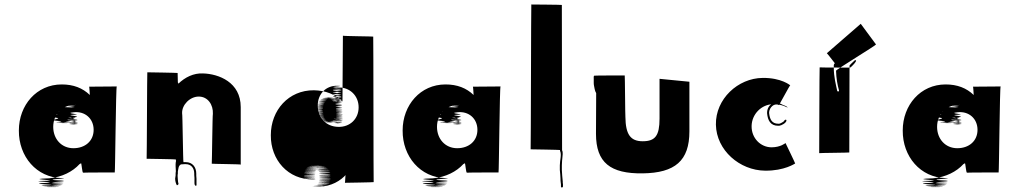

<svg xmlns="http://www.w3.org/2000/svg" viewBox="-20 -834 4540 855"><path d="M64 -253C63 -137 143 -43 255 -41C307 -39 142 -35 254 -30C306 -25 140 -22 252 -20C304 -18 138 -15 249 -13C300 -11 133 -9 244 -8C295 -7 127 -5 235 -3C284 -1 114 -1 222 -1C269 -1 101 -2 211 -3C261 -4 93 -6 201 -9C250 -12 81 -15 192 -20C243 -24 78 -27 191 -29C245 -32 82 -36 199 -40C256 -45 304 -70 334 -103C336 -104 339 -106 341 -107C343 -108 346 -65 350 -65C355 -66 489 -66 491 -66C493 -66 496 -450 500 -449L377 -448C378 -448 380 -411 380 -411C348 -442 307 -458 255 -458C143 -458 64 -366 64 -253ZM217 -269C217 -325 257 -365 307 -366C356 -369 255 -367 303 -367C353 -367 248 -363 298 -363C348 -363 248 -360 298 -360C347 -360 248 -359 298 -359C347 -357 247 -354 297 -354C345 -354 243 -355 291 -355C333 -355 261 -357 261 -357C305 -357 201 -355 249 -354C296 -353 194 -352 242 -350C289 -348 186 -345 232 -340C277 -335 173 -331 222 -327C270 -323 170 -318 223 -311C275 -305 180 -300 235 -296C290 -292 194 -290 247 -289C300 -288 205 -286 261 -286C317 -286 224 -286 279 -289C333 -291 237 -293 289 -295C341 -297 243 -299 296 -302C347 -305 249 -310 300 -310C350 -310 250 -302 301 -300C351 -298 251 -297 302 -295C352 -293 252 -288 303 -288C353 -288 253 -284 303 -284C353 -284 254 -282 305 -281C355 -280 256 -280 308 -280C359 -280 260 -280 311 -281C361 -282 262 -285 312 -285C362 -285 262 -289 312 -289C361 -289 261 -296 311 -296C361 -296 261 -301 311 -301C360 -301 259 -306 309 -311C358 -316 258 -321 308 -323C357 -325 258 -329 308 -334C358 -340 397 -306 397 -256C397 -206 359 -174 307 -174C253 -174 217 -216 217 -269Z M762 -103V-93C762 -86 763 -81 763 -74V-70C762 -66 762 -62 762 -57V-53C762 -48 760 -43 760 -39C760 -27 763 -18 767 -10C769 -7 775 -13 775 -15C772 -24 772 -37 771 -48V-52V-55C771 -57 772 -59 772 -61V-65V-70C775 -84 774 -96 786 -102C791 -102 797 -103 802 -103H807C831 -103 845 -86 845 -61V-55C845 -50 846 -46 846 -42V-38V-34V-30V-18C846 -14 847 -10 849 -8C857 -3 855 -14 855 -18V-29V-34V-38C855 -43 854 -47 854 -51V-55V-61C854 -90 837 -112 807 -112H802H797C795 -112 793 -329 791 -329C789 -367 826 -404 865 -404C906 -404 930 -367 928 -327C926 -326 924 -106 923 -105C922 -104 1053 -103 1052 -101V-357C1052 -468 954 -505 884 -507C842 -509 804 -490 774 -461C775 -463 773 -465 772 -467L771 -509C771 -510 637 -512 636 -512C635 -512 634 -127 633 -127C633 -127 763 -125 763 -124C762 -122 763 -120 764 -119V-118C763 -114 762 -108 762 -103Z M1186 -232C1185 -122 1263 -33 1375 -35C1427 -37 1262 -38 1374 -40C1426 -42 1262 -43 1374 -44C1427 -45 1261 -46 1373 -47C1426 -48 1261 -50 1373 -51C1426 -52 1260 -53 1373 -56C1426 -59 1261 -60 1374 -61C1427 -62 1262 -64 1375 -65C1428 -66 1263 -67 1376 -68C1429 -69 1264 -70 1377 -72C1430 -74 1265 -74 1378 -76C1431 -77 1267 -78 1381 -80C1435 -82 1270 -84 1384 -85C1437 -86 1274 -87 1387 -88C1440 -89 1276 -90 1389 -91C1442 -92 1278 -92 1392 -93C1446 -94 1282 -94 1396 -95C1449 -96 1284 -96 1398 -96C1452 -96 1288 -97 1402 -97C1456 -97 1292 -97 1405 -97C1458 -97 1294 -96 1408 -96C1462 -96 1298 -95 1412 -95C1466 -95 1301 -95 1415 -94C1469 -94 1304 -94 1418 -93C1472 -92 1308 -92 1422 -91C1475 -91 1311 -90 1424 -89C1477 -88 1314 -86 1427 -86C1480 -86 1316 -83 1429 -83C1482 -83 1318 -79 1432 -79C1485 -79 1321 -76 1434 -76C1487 -76 1322 -75 1435 -75C1489 -75 1326 -73 1440 -73C1493 -73 1327 -69 1440 -66C1493 -63 1328 -61 1441 -59C1494 -57 1328 -54 1441 -52C1494 -50 1329 -49 1442 -47C1495 -46 1329 -44 1442 -42C1495 -40 1329 -37 1442 -37C1495 -37 1329 -33 1442 -33C1494 -33 1328 -31 1440 -29C1492 -28 1328 -26 1440 -25C1492 -24 1327 -23 1439 -22C1491 -21 1326 -20 1438 -19C1490 -18 1324 -17 1436 -16C1487 -15 1321 -14 1432 -13C1483 -12 1317 -12 1428 -11C1480 -10 1313 -10 1424 -9C1475 -8 1309 -8 1420 -7C1472 -7 1305 -6 1417 -6C1468 -6 1302 -5 1413 -5C1464 -5 1298 -3 1409 -3C1462 -3 1293 -3 1406 -3C1458 -3 1292 -3 1403 -3C1454 -4 1497 -28 1524 -60C1522 -61 1522 -60 1520 -61C1518 -62 1517 -19 1516 -20C1516 -20 1645 -22 1644 -23C1643 -24 1643 -670 1642 -671C1642 -672 1508 -673 1507 -675L1505 -382C1473 -414 1430 -431 1378 -432C1265 -433 1186 -343 1186 -232ZM1395 -362C1394 -416 1432 -453 1481 -452C1529 -451 1429 -449 1479 -449C1529 -449 1429 -447 1479 -447C1528 -447 1428 -444 1478 -442C1527 -440 1427 -438 1477 -436C1526 -434 1427 -431 1477 -428C1527 -425 1426 -423 1476 -420C1526 -417 1427 -414 1477 -411C1527 -409 1426 -406 1477 -403C1527 -400 1428 -398 1478 -396C1528 -393 1428 -391 1478 -389C1528 -387 1428 -382 1479 -382C1529 -382 1429 -379 1479 -379C1528 -379 1428 -380 1478 -380C1527 -381 1426 -381 1476 -382C1525 -383 1424 -385 1474 -386C1523 -387 1422 -388 1471 -389C1519 -391 1418 -392 1466 -393C1514 -394 1413 -394 1462 -395C1510 -395 1410 -396 1459 -397C1507 -398 1405 -398 1454 -398C1504 -398 1400 -399 1450 -399C1498 -399 1396 -400 1445 -400C1493 -400 1393 -400 1441 -400C1491 -400 1386 -399 1436 -399C1484 -399 1382 -397 1431 -397C1481 -397 1377 -395 1427 -395C1475 -395 1374 -393 1423 -392C1471 -391 1371 -389 1420 -388C1469 -387 1368 -386 1417 -385C1466 -384 1364 -382 1413 -380C1461 -378 1361 -376 1410 -374C1459 -372 1358 -371 1408 -369C1457 -367 1357 -365 1407 -364C1456 -363 1356 -362 1406 -361C1455 -360 1355 -359 1405 -358C1454 -357 1354 -354 1404 -351C1453 -348 1354 -345 1404 -344C1454 -343 1354 -342 1404 -341C1454 -340 1354 -339 1404 -338C1454 -337 1354 -335 1405 -333C1455 -331 1355 -327 1406 -327C1456 -327 1358 -321 1408 -321C1458 -321 1358 -318 1409 -317C1459 -316 1359 -314 1410 -313C1460 -312 1361 -310 1412 -308C1463 -306 1364 -305 1415 -303C1466 -301 1367 -300 1419 -299C1470 -298 1372 -296 1424 -295C1475 -294 1377 -294 1429 -293C1480 -292 1383 -291 1435 -290C1487 -289 1388 -289 1440 -289C1492 -288 1394 -288 1446 -288C1497 -288 1399 -289 1451 -289C1502 -289 1404 -290 1456 -290C1507 -290 1409 -291 1460 -291C1511 -291 1412 -292 1464 -293C1515 -294 1417 -294 1468 -295C1519 -296 1420 -296 1472 -297C1523 -298 1425 -299 1477 -300C1528 -301 1430 -305 1482 -305C1532 -305 1433 -305 1483 -305C1533 -305 1433 -304 1483 -304C1533 -304 1433 -301 1483 -301C1532 -301 1432 -300 1482 -299C1531 -298 1431 -296 1481 -295C1530 -294 1430 -291 1480 -291C1530 -291 1430 -290 1480 -290C1529 -290 1430 -287 1481 -286C1531 -285 1432 -285 1484 -285C1535 -285 1436 -285 1487 -286C1538 -287 1439 -289 1489 -289C1539 -289 1439 -290 1489 -290C1539 -290 1440 -292 1490 -293C1540 -294 1440 -295 1491 -296C1541 -298 1442 -301 1492 -301C1542 -301 1442 -304 1492 -304C1542 -304 1442 -309 1492 -309C1541 -309 1441 -313 1491 -313C1541 -313 1441 -317 1491 -317C1541 -317 1441 -321 1491 -321C1540 -321 1441 -323 1491 -324C1540 -324 1441 -325 1491 -325C1542 -325 1442 -331 1491 -331C1541 -331 1441 -332 1491 -332C1540 -332 1441 -335 1491 -337C1540 -339 1440 -340 1490 -342C1539 -343 1440 -345 1490 -347C1539 -349 1440 -351 1490 -354C1539 -356 1439 -358 1489 -361C1538 -364 1438 -367 1488 -369C1537 -371 1438 -373 1488 -375C1537 -377 1438 -379 1488 -382C1538 -385 1437 -388 1487 -390C1536 -392 1437 -394 1487 -397C1536 -399 1436 -401 1486 -403C1535 -407 1436 -410 1486 -412C1535 -414 1435 -417 1485 -420C1535 -423 1436 -425 1486 -428C1536 -431 1436 -433 1486 -435C1536 -437 1437 -439 1487 -441C1537 -443 1437 -445 1487 -445C1537 -445 1577 -409 1577 -356C1577 -305 1539 -268 1487 -269C1432 -270 1396 -309 1395 -362Z M1773 -253C1772 -137 1852 -43 1964 -41C2016 -39 1851 -35 1963 -30C2015 -25 1849 -22 1961 -20C2013 -18 1847 -15 1958 -13C2009 -11 1842 -9 1953 -8C2004 -7 1836 -5 1944 -3C1993 -1 1823 -1 1931 -1C1978 -1 1810 -2 1920 -3C1970 -4 1802 -6 1910 -9C1959 -12 1790 -15 1901 -20C1952 -24 1787 -27 1900 -29C1954 -32 1791 -36 1908 -40C1965 -45 2013 -70 2043 -103C2045 -104 2048 -106 2050 -107C2052 -108 2055 -65 2059 -65C2064 -66 2198 -66 2200 -66C2202 -66 2205 -450 2209 -449L2086 -448C2087 -448 2089 -411 2089 -411C2057 -442 2016 -458 1964 -458C1852 -458 1773 -366 1773 -253ZM1926 -269C1926 -325 1966 -365 2016 -366C2065 -369 1964 -367 2012 -367C2062 -367 1957 -363 2007 -363C2057 -363 1957 -360 2007 -360C2056 -360 1957 -359 2007 -359C2056 -357 1956 -354 2006 -354C2054 -354 1952 -355 2000 -355C2042 -355 1970 -357 1970 -357C2014 -357 1910 -355 1958 -354C2005 -353 1903 -352 1951 -350C1998 -348 1895 -345 1941 -340C1986 -335 1882 -331 1931 -327C1979 -323 1879 -318 1932 -311C1984 -305 1889 -300 1944 -296C1999 -292 1903 -290 1956 -289C2009 -288 1914 -286 1970 -286C2026 -286 1933 -286 1988 -289C2042 -291 1946 -293 1998 -295C2050 -297 1952 -299 2005 -302C2056 -305 1958 -310 2009 -310C2059 -310 1959 -302 2010 -300C2060 -298 1960 -297 2011 -295C2061 -293 1961 -288 2012 -288C2062 -288 1962 -284 2012 -284C2062 -284 1963 -282 2014 -281C2064 -280 1965 -280 2017 -280C2068 -280 1969 -280 2020 -281C2070 -282 1971 -285 2021 -285C2071 -285 1971 -289 2021 -289C2070 -289 1970 -296 2020 -296C2070 -296 1970 -301 2020 -301C2069 -301 1968 -306 2018 -311C2067 -316 1967 -321 2017 -323C2066 -325 1967 -329 2017 -334C2067 -340 2106 -306 2106 -256C2106 -206 2068 -174 2016 -174C1962 -174 1926 -216 1926 -269Z M2476 -38C2476 -32 2476 -26 2477 -21C2477 -18 2478 -16 2478 -13V-9V-6V-3C2478 3 2487 2 2487 -4V-6V-10V-13C2487 -16 2486 -18 2486 -21V-26C2484 -43 2483 -59 2482 -77V-98C2482 -106 2483 -111 2483 -118L2484 -128C2485 -141 2488 -155 2483 -165L2482 -812C2481 -813 2347 -814 2346 -814C2345 -814 2344 -170 2343 -169C2343 -169 2474 -167 2474 -166C2474 -165 2473 -163 2474 -162C2482 -145 2473 -120 2473 -98V-77C2474 -63 2476 -51 2476 -38Z M2694 -405H2687C2675 -405 2664 -409 2656 -413C2641 -420 2639 -432 2635 -449C2635 -449 2634 -236 2634 -238C2634 -110 2698 -60 2842 -62C2986 -64 3050 -118 3050 -249V-470L2917 -483V-306C2917 -230 2898 -205 2842 -205C2787 -205 2766 -236 2765 -313C2764 -314 2763 -498 2762 -498C2761 -498 2627 -498 2626 -497C2623 -495 2624 -487 2624 -483V-470V-464C2624 -454 2627 -446 2628 -438C2633 -410 2654 -396 2687 -396H2695C2730 -400 2742 -420 2745 -457V-461C2745 -462 2746 -464 2746 -465V-483V-490C2746 -492 2747 -493 2746 -495C2739 -504 2737 -489 2737 -483V-465C2737 -464 2736 -463 2736 -462V-457C2736 -424 2721 -410 2694 -405Z M3445 -274H3450C3460 -275 3480 -286 3482 -296C3483 -305 3473 -300 3472 -296C3472 -293 3454 -283 3450 -283H3446C3417 -283 3408 -303 3405 -330V-335C3407 -355 3427 -377 3449 -366C3450 -366 3497 -455 3499 -454C3499 -454 3460 -488 3376 -487C3266 -486 3166 -393 3168 -279C3170 -165 3274 -75 3387 -74C3474 -73 3520 -106 3521 -106C3522 -106 3478 -197 3478 -197C3478 -197 3456 -178 3416 -178C3367 -178 3326 -219 3327 -273C3328 -326 3371 -369 3422 -370C3463 -371 3487 -354 3487 -355C3486 -361 3469 -365 3464 -368C3431 -387 3399 -371 3396 -335V-329C3399 -298 3411 -274 3445 -274Z M3662 -597C3663 -598 3706 -541 3706 -542C3706 -545 3703 -548 3702 -550C3699 -557 3693 -548 3693 -544V-532C3693 -492 3702 -459 3708 -430C3710 -424 3718 -426 3716 -432C3709 -457 3704 -485 3703 -519C3703 -524 3881 -632 3881 -636L3813 -728ZM3790 -566C3789 -566 3787 -566 3786 -565C3779 -558 3769 -550 3763 -542L3762 -155C3761 -154 3628 -153 3628 -152C3628 -152 3629 -535 3630 -534C3631 -533 3765 -533 3766 -533C3770 -534 3801 -566 3790 -566Z M4000 -253C3999 -137 4079 -43 4191 -41C4243 -39 4078 -35 4190 -30C4242 -25 4076 -22 4188 -20C4240 -18 4074 -15 4185 -13C4236 -11 4069 -9 4180 -8C4231 -7 4063 -5 4171 -3C4220 -1 4050 -1 4158 -1C4205 -1 4037 -2 4147 -3C4197 -4 4029 -6 4137 -9C4186 -12 4017 -15 4128 -20C4179 -24 4014 -27 4127 -29C4181 -32 4018 -36 4135 -40C4192 -45 4240 -70 4270 -103C4272 -104 4275 -106 4277 -107C4279 -108 4282 -65 4286 -65C4291 -66 4425 -66 4427 -66C4429 -66 4432 -450 4436 -449L4313 -448C4314 -448 4316 -411 4316 -411C4284 -442 4243 -458 4191 -458C4079 -458 4000 -366 4000 -253ZM4153 -269C4153 -325 4193 -365 4243 -366C4292 -369 4191 -367 4239 -367C4289 -367 4184 -363 4234 -363C4284 -363 4184 -360 4234 -360C4283 -360 4184 -359 4234 -359C4283 -357 4183 -354 4233 -354C4281 -354 4179 -355 4227 -355C4269 -355 4197 -357 4197 -357C4241 -357 4137 -355 4185 -354C4232 -353 4130 -352 4178 -350C4225 -348 4122 -345 4168 -340C4213 -335 4109 -331 4158 -327C4206 -323 4106 -318 4159 -311C4211 -305 4116 -300 4171 -296C4226 -292 4130 -290 4183 -289C4236 -288 4141 -286 4197 -286C4253 -286 4160 -286 4215 -289C4269 -291 4173 -293 4225 -295C4277 -297 4179 -299 4232 -302C4283 -305 4185 -310 4236 -310C4286 -310 4186 -302 4237 -300C4287 -298 4187 -297 4238 -295C4288 -293 4188 -288 4239 -288C4289 -288 4189 -284 4239 -284C4289 -284 4190 -282 4241 -281C4291 -280 4192 -280 4244 -280C4295 -280 4196 -280 4247 -281C4297 -282 4198 -285 4248 -285C4298 -285 4198 -289 4248 -289C4297 -289 4197 -296 4247 -296C4297 -296 4197 -301 4247 -301C4296 -301 4195 -306 4245 -311C4294 -316 4194 -321 4244 -323C4293 -325 4194 -329 4244 -334C4294 -340 4333 -306 4333 -256C4333 -206 4295 -174 4243 -174C4189 -174 4153 -216 4153 -269Z"/></svg>

Font: Hussar Wojna
Style: 3
Weight: 400
Designer: Robert Jablonski
Foundry: Cannot Into Space Fonts
Version: Version 1.01